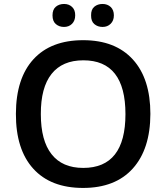

<svg xmlns="http://www.w3.org/2000/svg" viewBox="-20 -925 827 955"><path d="M394 -89.8Q604 -89.8 604 -357.4Q604 -625 394.5 -625Q290 -625 236.3 -557.1Q182.6 -489.3 183.1 -357.4Q183.1 -225.6 236.3 -158.2Q289.6 -89.8 394 -89.8ZM728 -358.4Q727.5 -183.6 640.6 -86.9Q553.7 9.8 393.1 9.8Q232.4 9.8 145.5 -85.9Q58.6 -181.6 59.1 -358.9Q59.6 -535.6 146.5 -630.4Q233.4 -725.1 393.6 -725.1Q553.7 -725.1 641.1 -628.9Q728 -533.2 728 -358.4ZM433.1 -848.6Q432.6 -877.9 449.2 -891.6Q465.8 -905.3 490.2 -905.3Q514.6 -905.3 530.8 -890.1Q546.4 -875 546.4 -848.6Q546.4 -822.3 530.3 -806.6Q514.6 -791 490.2 -791Q465.8 -791 449.2 -805.2Q432.6 -819.3 433.1 -848.6ZM354 -848.6Q354 -822.3 338.4 -806.6Q322.8 -791 298.3 -791Q274.4 -791 257.8 -805.2Q241.2 -819.3 241.2 -848.6Q241.2 -877.9 257.8 -891.6Q274.4 -905.3 298.8 -905.3Q323.2 -905.3 338.9 -890.1Q354.5 -875 354 -848.6Z"/></svg>

Font: OpenSans-Semibold
Style: Regular
Weight: 600
Foundry: Ascender Corporation
Version: Version 1.10